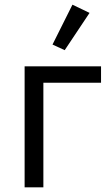

<svg xmlns="http://www.w3.org/2000/svg" viewBox="-20 -799 475 819"><path d="M85 0V-516H411V-446H165V0ZM362 -744 256 -585 204 -609 289 -779Z"/></svg>

Font: IBM Plex Sans
Style: Regular
Weight: 400
Designer: Mike Abbink, Paul van der Laan, Pieter van Rosmalen
Foundry: Bold Monday
Version: Version 3.201